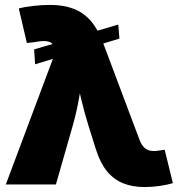

<svg xmlns="http://www.w3.org/2000/svg" viewBox="-20 -757 734 788"><path d="M124 -493.2 120.1 -554.2 465.3 -656.2 470.2 -598.6ZM3.9 0 206.1 -539.6 204.6 -549.8Q203.1 -568.4 194.6 -577.4Q186 -586.4 168.5 -588.1Q150.9 -589.8 121.6 -584L90.3 -580.6L57.1 -722.2Q82 -729 117.4 -732.9Q152.8 -736.8 186.5 -736.8Q240.2 -736.8 281 -721.4Q321.8 -706.1 351.6 -672.4Q381.3 -638.7 402.3 -583L553.2 -181.6Q560.5 -162.6 571.3 -152.1Q582 -141.6 596.7 -138.7Q611.3 -135.7 630.4 -138.7L655.8 -142.6L689.5 -5.4Q667 1.5 635.5 6.1Q604 10.7 573.2 10.7Q523.4 10.7 485.1 -4.9Q446.8 -20.5 418.9 -54.4Q391.1 -88.4 373.5 -144.5L342.8 -242.2Q325.7 -296.9 312.5 -353.3Q299.3 -409.7 286.6 -474.6H327.1Q314 -409.7 304.2 -353.5Q294.4 -297.4 278.8 -242.2L209.5 0Z"/></svg>

Font: Inter 18pt Black
Style: Regular
Weight: 900
Designer: Rasmus Andersson
Foundry: rsms
Version: Version 4.001;git-66647c0bb